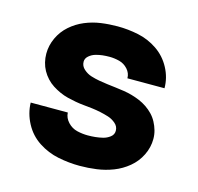

<svg xmlns="http://www.w3.org/2000/svg" viewBox="-85 -628 747 725"><g transform="rotate(15 288.0 -265.0)"><path d="M286 8Q319 8 352 3.5Q385 -1 416 -13Q447 -25 473 -46.5Q499 -68 514 -98.5Q529 -129 529 -162Q529 -179 524.5 -195Q520 -211 512 -226Q504 -241 492.5 -253Q481 -265 467 -274.5Q453 -284 437.5 -290.5Q422 -297 406 -301.5Q390 -306 373.5 -308.5Q357 -311 340.5 -313Q324 -315 307.5 -317Q291 -319 274.5 -322Q258 -325 242 -330Q226 -335 212.5 -347Q199 -359 199 -376Q199 -389 210 -398.5Q221 -408 234.5 -412Q248 -416 261.5 -417.5Q275 -419 289 -419Q308 -419 327.5 -414Q347 -409 361 -393.5Q375 -378 375 -358H520Q520 -399 500 -436.5Q480 -474 445.5 -497.5Q411 -521 370.5 -529.5Q330 -538 289 -538Q256 -538 224 -533.5Q192 -529 162 -516.5Q132 -504 107.5 -482.5Q83 -461 69 -431Q55 -401 55 -369Q55 -352 59 -335.5Q63 -319 71 -304.5Q79 -290 90.5 -277.5Q102 -265 116 -256Q130 -247 145.5 -240Q161 -233 177 -229Q193 -225 209.5 -222Q226 -219 242.5 -217.5Q259 -216 275.5 -214Q292 -212 308.5 -208.5Q325 -205 341 -200Q357 -195 370.5 -183.5Q384 -172 384 -155Q384 -140 371.5 -130.5Q359 -121 344.5 -117.5Q330 -114 315.5 -112.5Q301 -111 286 -111Q265 -111 244 -116Q223 -121 207.5 -137.5Q192 -154 191 -175H46Q47 -133 67.5 -94.5Q88 -56 124 -32.5Q160 -9 202 -0.5Q244 8 286 8Z"/></g></svg>

Font: Iosevka Sparkle Heavy
Style: Regular
Weight: 900
Designer: Belleve Invis
Foundry: Belleve Invis
Version: Version 4.5.0; ttfautohint (v1.8.3)